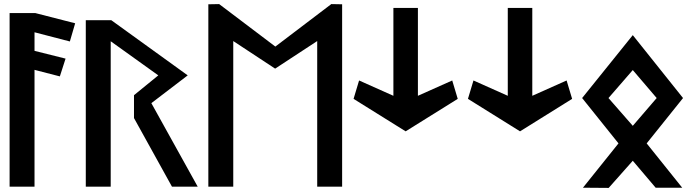

<svg xmlns="http://www.w3.org/2000/svg" viewBox="-20 -924 3390 940"><path d="M27 -10H149V-582L273 -550L301 -637L149 -675V-766L322 -721L348 -810L153 -860H27Z M721 -419 899 -555 525 -825H400V-10H522V-722L755 -555L636 -458V-346L822 -10H948Z M1533 -10H1655V-903L1602 -904L1328 -696L1053 -904L1000 -903V-10H1122V-723L1327 -588L1533 -723Z M1906 -455 1738 -530 1711 -440 1966 -281 2221 -440 2194 -530 2026 -455V-885H1906Z M2466 -455 2298 -530 2271 -440 2526 -281 2781 -440 2754 -530 2586 -455V-885H2466Z M3195 -444 3078 -308 2959 -444 3078 -581ZM2830 -444 3008 -222 2834 -5 2960 -4 3078 -137 3190 -5H3320L3146 -222L3324 -444L3078 -752Z"/></svg>

Font: Ny Stormning
Style: Fi
Weight: 300
Designer: Robert Jablonski, Mew Too
Foundry: Cannot Into Space Fonts
Version: Version 0.90